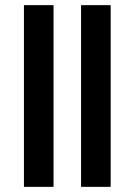

<svg xmlns="http://www.w3.org/2000/svg" viewBox="-20 -726 523 746"><path d="M73 0V-706H188V0ZM295 0V-706H410V0Z"/></svg>

Font: Source Sans 3 SemiBold
Style: Regular
Weight: 600
Designer: Paul D. Hunt
Foundry: Adobe
Version: Version 3.046;hotconv 1.0.118;makeotfexe 2.5.65603